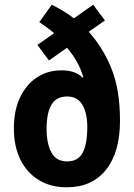

<svg xmlns="http://www.w3.org/2000/svg" viewBox="-20 -786 570 816"><path d="M200 -766Q224 -754 247.5 -740Q271 -726 294 -708L376 -766L426 -699L357 -651Q419 -582 454.5 -492.5Q490 -403 490 -273Q490 -139 430.5 -64.5Q371 10 264 10Q195 10 144.5 -21Q94 -52 66.5 -108Q39 -164 39 -240Q39 -318 66 -373.5Q93 -429 138.5 -458Q184 -487 240 -487Q302 -487 331 -456L334 -458Q316 -523 265 -583L188 -529L139 -595L210 -645Q195 -658 179 -669.5Q163 -681 147 -692ZM265 -376Q220 -376 199 -341.5Q178 -307 178 -238Q178 -176 198.5 -138Q219 -100 265 -100Q312 -100 331.5 -137Q351 -174 351 -247Q351 -304 330.5 -340Q310 -376 265 -376Z"/></svg>

Font: Noto Sans Lao Condensed
Style: Bold
Weight: 700
Width: 3
Designer: Monotype Design Team
Foundry: Monotype Imaging Inc.
Version: Version 2.003; ttfautohint (v1.8.4.7-5d5b)